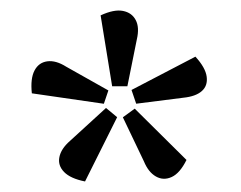

<svg xmlns="http://www.w3.org/2000/svg" viewBox="-20 -842 460 366"><path d="M193.8 -677.5 171.8 -812.7Q197.3 -824.5 214.3 -821.2Q231.3 -817.9 238.7 -803.8Q246.2 -789.8 240.8 -766.7L222.8 -677.5ZM178 -644.2 40.7 -664.1Q37.7 -692.2 45.8 -707.6Q53.8 -722.9 70.2 -725.1Q86.5 -727.3 106.3 -714.8L186.6 -669.6ZM203.3 -618.6 142.1 -496.1Q114.4 -501.6 102.2 -514.1Q90 -526.6 93.2 -542.5Q96.3 -558.4 113.4 -573.4L182.1 -636.2ZM236.8 -634.9 335.5 -537.1Q322.9 -511.7 307.3 -504.6Q291.6 -497.4 277.2 -505.6Q262.8 -513.8 254.3 -534.5L214.2 -618.4ZM230.7 -670.5 352.5 -734Q371.8 -712.9 374 -695.7Q376.2 -678.4 364.6 -668.3Q353.1 -658.1 329.4 -655.7L239.6 -644.3Z"/></svg>

Font: Yaldevi ExtraLight
Style: Regular
Weight: 200
Designer: Sol Matas, Rajitha Manaperi, Kosala Senevirathne
Foundry: Mooniak
Version: Version 1.100